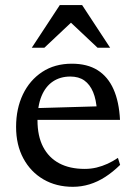

<svg xmlns="http://www.w3.org/2000/svg" viewBox="-20 -710 524 740"><path d="M257 -464.5Q316.5 -464.5 356.2 -439.5Q396 -414.5 417.5 -366.2Q439 -318 442.5 -248H110V-293L386 -301L353.5 -283.5Q351 -326 338.8 -355.2Q326.5 -384.5 305 -399.8Q283.5 -415 251 -415Q212.5 -415 184 -396Q155.5 -377 140 -339.5Q124.5 -302 124.5 -246Q124.5 -185.5 146.2 -143.8Q168 -102 208.5 -80.5Q249 -59 306.5 -59Q330 -59 352 -64.2Q374 -69.5 394.8 -79Q415.5 -88.5 434.5 -101.5L443 -74.5Q415 -47 385.5 -28Q356 -9 324.8 0.5Q293.5 10 261 10Q196.5 10 147.2 -18.8Q98 -47.5 70 -99.5Q42 -151.5 42 -221Q42 -291 68.2 -346Q94.5 -401 142.8 -432.8Q191 -464.5 257 -464.5ZM102.5 -526 210.5 -690.5H296.5L404.5 -526H356L244.5 -631H262.5L151 -526Z"/></svg>

Font: Newsreader
Style: Regular
Weight: 400
Designer: Hugues Gentile
Foundry: Production Type
Version: Version 1.003